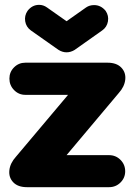

<svg xmlns="http://www.w3.org/2000/svg" viewBox="-20 -776 558 796"><path d="M19 -450.2Q19 -477.5 38.3 -496.8Q57.6 -516.1 85 -516.1H425.8Q463.4 -516.1 482.9 -495.8Q502.4 -475.6 499.3 -446Q496.1 -416.5 472.2 -390.1L255.9 -132.8H432.1Q460 -132.8 479.5 -113.3Q499 -93.8 499 -65.9Q499 -38.6 479.5 -19.3Q460 0 432.1 0H91.8Q54.2 0 34.9 -20.3Q15.6 -40.5 18.8 -70.1Q22 -99.6 45.9 -126L262.2 -382.8H85Q57.6 -382.8 38.3 -402.6Q19 -422.4 19 -450.2ZM94.2 -731Q113.3 -755.9 142.1 -755.9Q159.7 -755.9 174.8 -745.1L255.9 -688L336.9 -745.1Q351.1 -754.9 370.1 -754.9Q398.4 -754.9 418 -731Q431.6 -710.9 427.5 -687.3Q423.3 -663.6 403.8 -649.9L289.1 -568.8Q272.9 -559.1 255.9 -559.1Q239.3 -559.1 223.1 -568.8L107.9 -649.9Q88.4 -664.1 84.5 -687.5Q80.6 -710.9 94.2 -731Z"/></svg>

Font: LT Saeada
Style: Bold
Weight: 700
Designer: Daniel Lyons
Foundry: LyonsType
Version: Version 1.001